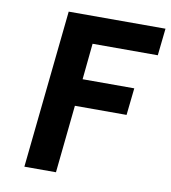

<svg xmlns="http://www.w3.org/2000/svg" viewBox="-79 -769 746 838"><g transform="rotate(10 293.5 -350.0)"><path d="M256 -300 225 0H85L158 -700H587L574 -580H285L269 -420H498L485 -300Z"/></g></svg>

Font: Quantico
Style: Bold Italic
Weight: 700
Italic angle: -12°
Designer: Matt Desmond
Foundry: MADtype
Version: Version 2.002